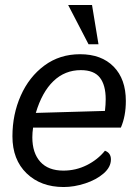

<svg xmlns="http://www.w3.org/2000/svg" viewBox="-20 -740 551 772"><path d="M30 -192Q30 -280 63.5 -355.5Q97 -431 158.5 -476.5Q220 -522 302 -522Q388 -522 437 -472Q486 -422 486 -334Q486 -273 466 -227H113Q110 -206 110 -188Q110 -125 142 -89.5Q174 -54 235 -54Q285 -54 329 -76Q373 -98 402 -134Q426 -125 426 -99Q426 -68 396.5 -42.5Q367 -17 322.5 -2.5Q278 12 236 12Q144 12 87 -43Q30 -98 30 -192ZM402 -294Q405 -320 405 -341Q405 -398 381.5 -428Q358 -458 305 -458Q241 -458 195 -414Q149 -370 124 -286ZM254 -720H350L376 -562H336Z"/></svg>

Font: Thasadith
Style: Bold Italic
Weight: 700
Italic angle: -9°
Designer: Cadson Demak Co.,Ltd.
Foundry: Cadson Demak Co.,Ltd.
Version: Version 1.000; ttfautohint (v1.6)